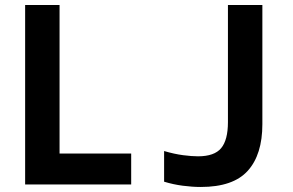

<svg xmlns="http://www.w3.org/2000/svg" viewBox="-20 -734 1167 764"><path d="M80 0V-714H217V-123H502V0ZM779 10Q745 10 707 5Q669 0 633 -11V-133Q674 -121 708.5 -116.5Q743 -112 768 -112Q833 -112 860 -144.5Q887 -177 887 -248V-714H1024V-240Q1024 -119 966 -54.5Q908 10 779 10Z"/></svg>

Font: Noto Sans Mono SemiCondensed
Style: Bold
Weight: 700
Width: 4
Designer: Monotype Design Team
Foundry: Monotype Imaging Inc.
Version: Version 2.014